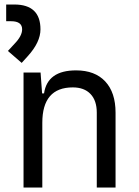

<svg xmlns="http://www.w3.org/2000/svg" viewBox="-20 -844 626 864"><path d="M415.5 0V-337.4Q415.5 -391.6 387.2 -421.1Q358.9 -450.7 307.6 -450.7Q170.4 -450.7 170.4 -291.5V0H85.9V-517.6H162.6L169.4 -423.8H178.2Q193.4 -527.3 322.3 -527.3Q407.2 -527.3 453.6 -477.5Q500 -427.7 500 -336.9V0ZM77.6 -561 15.6 -614.7 44.9 -646.5Q79.6 -682.1 79.6 -711.9Q79.6 -748.5 29.8 -748.5H7.8V-823.7H44.4Q162.1 -823.7 162.1 -711.9Q162.1 -654.3 105 -591.3Z"/></svg>

Font: Cascadia Code PL SemiLight
Style: Regular
Weight: 350
Monospace: yes
Designer: Aaron Bell
Foundry: Saja Typeworks
Version: Version 2404.023; ttfautohint (v1.8.4)